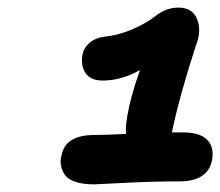

<svg xmlns="http://www.w3.org/2000/svg" viewBox="-20 -876 579 505"><path d="M227.1 -391.1Q197.8 -391.1 178.5 -397.7Q159.2 -404.3 151.4 -415Q143.6 -425.8 140.6 -439.7Q137.7 -453.6 142.1 -467.8Q151.9 -521 229 -521Q260.7 -521 312 -523.9Q309.6 -536.1 313 -559.1Q321.3 -616.2 348.1 -691.9Q299.8 -664.1 250 -664.1Q217.8 -664.1 204.8 -684.1Q191.9 -704.1 196.8 -731Q199.7 -749.5 214.8 -762.9Q230 -776.4 256.8 -779.8Q290.5 -783.2 326.7 -798.3Q362.8 -813.5 389.2 -834Q417 -856 449.2 -856Q486.3 -856 498.5 -825.4Q510.7 -794.9 495.1 -755.9Q452.1 -624 432.1 -527.8H460.9Q505.4 -527.8 524.4 -508.8Q543.5 -489.7 538.1 -457Q528.3 -398.9 451.2 -398.9Q378.9 -398.9 306.9 -395Q234.9 -391.1 227.1 -391.1Z"/></svg>

Font: Shantell Sans Bouncy
Style: Bold Italic
Weight: 700
Italic angle: -11.31°
Designer: Stephen Nixon, Anya Danilova, Shantell Martin
Foundry: Arrow Type
Version: Version 1.006;[9816181b4]